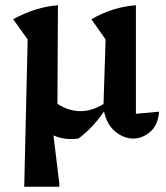

<svg xmlns="http://www.w3.org/2000/svg" viewBox="-20 -518 629 729"><path d="M72 191 85 -368 30 -445Q116 -492 200 -498L198 -124Q240 -96 286 -96Q329 -96 373 -123L381 -368L327 -445Q409 -492 496 -498V-86L584 -94Q580 -43 550.5 -17.5Q521 8 486 8Q450 8 418 -18Q386 -44 375 -95Q332 -32 278 8Q262 10 249 10Q213 10 183 -4L205 177V191Z"/></svg>

Font: Piazzolla SC SemiBold
Style: Regular
Weight: 600
Designer: Juan Pablo del Peral
Foundry: Huerta Tipografica
Version: Version 1.330